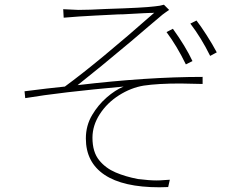

<svg xmlns="http://www.w3.org/2000/svg" viewBox="-20 -768 1040 814"><path d="M312 -726Q357 -726 430 -730Q591 -735 636 -741Q659 -743 675 -748L697 -726L684 -717L669 -706L611 -657L536 -593Q399 -478 309 -407Q604 -442 839 -442V-412Q775 -414 745 -414Q649 -414 589 -405Q535 -396 484.5 -364Q434 -332 403 -284Q372 -236 372 -184Q372 -123 401 -88Q428 -55 470 -37Q512 -19 565 -9Q613 -3 643 -3Q659 -3 676 -4.5Q693 -6 700 -6L693 25L656 26Q502 26 423 -27Q344 -80 344 -181Q344 -236 371 -281Q396 -323 432 -354.5Q468 -386 504 -401Q236 -377 87 -352L84 -381Q185 -394 255 -401Q398 -506 634 -714Q629 -713 611 -713L588 -712L514 -708Q503 -707 482 -707Q426 -704 383 -702Q340 -700 314 -698Q307 -698 250 -693L248 -729Q299 -726 312 -726ZM796 -509 768 -495Q730 -573 686 -632L713 -646Q767 -571 796 -509ZM899 -546 871 -531Q833 -608 787 -668L813 -681Q831 -658 856 -619Q881 -580 899 -546Z"/></svg>

Font: Merged Yaku Han JP Thin
Style: Regular
Weight: 250
Designer: Ryoko NISHIZUKA 西塚涼子 (kana, bopomofo & ideographs); Paul D. Hunt (Latin, Greek & Cyrillic); Sandoll Communications 산돌커뮤니
Foundry: Adobe
Version: Version 2.004